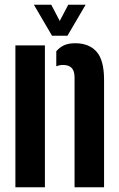

<svg xmlns="http://www.w3.org/2000/svg" viewBox="-20 -792 503 812"><path d="M45.1 0V-600H169.9V0ZM295.3 0V-465.6Q295.1 -492.5 282.9 -504.9Q270.7 -517.3 246.1 -517.3Q239 -517.3 232 -515.9Q225 -514.5 218 -511.9V-575.3Q232.2 -591.8 250.8 -600.5Q269.3 -609.1 298.6 -609.1Q356.4 -609.1 388.2 -573.6Q419.9 -538.1 420.1 -455.2V0ZM200 -640.9 123.2 -772.1H196.7L232.7 -703.4L268.7 -772.1H342.2L265.3 -640.9Z"/></svg>

Font: Big Shoulders Stencil Thin
Style: Regular
Weight: 100
Designer: Patric King
Foundry: XO Type Co
Version: Version 2.001